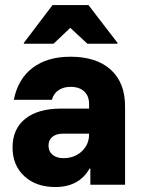

<svg xmlns="http://www.w3.org/2000/svg" viewBox="-20 -736 573 765"><path d="M200.8 9.2Q123.3 9.2 76.7 -34.2Q30 -77.5 30 -148.3Q30 -222.5 80.8 -262.9Q131.7 -303.3 223.3 -303.3H335V-321.7Q335 -353.3 315.4 -371.7Q295.8 -390 261.7 -390Q233.3 -390 213.3 -376.7Q193.3 -363.3 186.7 -338.3H35Q51.7 -421.7 110 -465.8Q168.3 -510 260.8 -510Q364.2 -510 421.2 -458.3Q478.3 -406.7 478.3 -312.5V0H340V-64.2H336.7Q315.8 -27.5 281.7 -9.2Q247.5 9.2 200.8 9.2ZM233.3 -105.8Q262.5 -105.8 285.4 -118.3Q308.3 -130.8 321.7 -152.1Q335 -173.3 335 -200.8V-203.3H230Q203.3 -203.3 188.3 -190.4Q173.3 -177.5 173.3 -155.8Q173.3 -132.5 189.6 -119.2Q205.8 -105.8 233.3 -105.8ZM75 -561.7V-565L189.2 -715.8H332.5L448.3 -565V-561.7H328.3L260 -625L193.3 -561.7Z"/></svg>

Font: Funnel Sans Light ExtraBold
Style: Regular
Weight: 800
Version: Version 1.000